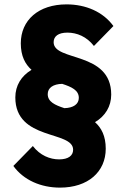

<svg xmlns="http://www.w3.org/2000/svg" viewBox="-20 -736 578 877"><path d="M254 121C382 121 463 49 463 -57C463 -115 443 -152 414 -178C461 -206 488 -250 488 -304C488 -503 225 -454 225 -543C225 -570 246 -587 288 -587C331 -587 376 -569 409 -526L498 -617C451 -682 372 -716 284 -716C156 -716 75 -644 75 -538C75 -480 95 -443 124 -417C77 -389 50 -345 50 -291C50 -92 314 -141 314 -52C314 -25 292 -8 250 -8C208 -8 163 -26 130 -69L41 22C88 87 167 121 254 121ZM198 -306C198 -335 223 -352 264 -353C307 -339 340 -324 340 -289C340 -260 315 -243 274 -242C231 -256 198 -271 198 -306Z"/></svg>

Font: MV Cash
Style: Bold
Weight: 700
Designer: Rodrigo Fuenzalida
Foundry: fragTYPE
Version: Version 1.100;Glyphs 3.1.2 (3151)